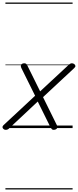

<svg xmlns="http://www.w3.org/2000/svg" viewBox="-43 -1018 620 1526"><path d="M410 -21Q415 -10 412 -2Q409 6 401 10Q393 14 383 14Q375 14 370 9.5Q365 5 360 -3L257 -211L33 -1Q26 7 18.5 10.5Q11 14 3 14Q-12 14 -20.5 1Q-29 -12 -11 -27L236 -257L126 -479Q121 -491 123 -499Q125 -507 132.5 -511Q140 -515 150 -515Q159 -515 164.5 -511Q170 -507 175 -496L276 -292L499 -499Q507 -507 514 -511Q521 -515 528 -515Q538 -515 546 -509.5Q554 -504 556 -495.5Q558 -487 547 -477L299 -246ZM0 478H534V488H0ZM0 -20H534V0H0ZM0 -505H534V-500H0ZM0 -998H534V-988H0Z"/></svg>

Font: Playwrite AU SA Guides
Style: Regular
Weight: 400
Designer: Veronika Burian, José Scaglione
Foundry: TypeTogether
Version: Version 1.003